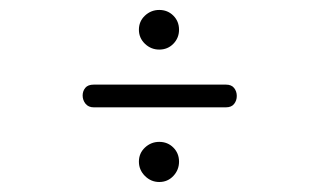

<svg xmlns="http://www.w3.org/2000/svg" viewBox="-20 -462 645 388"><path d="M301.8 -361.8Q285.2 -361.8 272.9 -373.5Q260.7 -385.3 260.7 -401.9Q260.7 -418.9 272.9 -430.4Q285.2 -441.9 301.8 -441.9Q318.8 -441.9 330.3 -430.4Q341.8 -418.9 341.8 -401.9Q341.8 -385.3 330.3 -373.5Q318.8 -361.8 301.8 -361.8ZM169.4 -245.1Q158.7 -245.1 152.8 -252.4Q147 -259.8 147 -269Q147 -277.8 152.3 -284.4Q157.7 -291 169.4 -291H436.5Q447.8 -291 453.1 -284.2Q458.5 -277.3 458.5 -268.1Q458.5 -258.8 453.1 -252Q447.8 -245.1 436.5 -245.1ZM301.8 -94.2Q285.2 -94.2 272.9 -106.4Q260.7 -118.7 260.7 -135.3Q260.7 -152.3 272.9 -163.8Q285.2 -175.3 301.8 -175.3Q318.8 -175.3 330.3 -163.8Q341.8 -152.3 341.8 -135.3Q341.8 -118.7 330.3 -106.4Q318.8 -94.2 301.8 -94.2Z"/></svg>

Font: Cutive Mono
Style: Regular
Weight: 400
Designer: Vernon Adams
Foundry: Vernon Adams
Version: Version 1.110; ttfautohint (v1.8.4.7-5d5b)